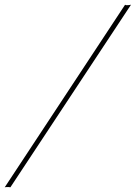

<svg xmlns="http://www.w3.org/2000/svg" viewBox="-41 -630 574 812"><path d="M488 -610Q490 -608 495 -608Q505 -608 513 -610L3 162Q0 161 -5 161H-13Q-16 161 -21 162Z"/></svg>

Font: Kapakana
Style: Regular
Weight: 400
Designer: Kousuke Nagai
Version: Version 1.002